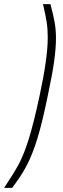

<svg xmlns="http://www.w3.org/2000/svg" viewBox="-110 -763 308 933"><path d="M82 -296Q122 -481 122 -580Q122 -622 117 -654.5Q112 -687 99 -743H135Q149 -691 155.5 -654.5Q162 -618 162 -577Q162 -529 153 -464.5Q144 -400 123 -302Q96 -169 72 -91Q48 -13 21 39Q-6 91 -51 150H-90Q-44 81 -19.5 36Q5 -9 29 -85Q53 -161 82 -296Z"/></svg>

Font: Saira Ultra Condensed ExLight
Style: Italic
Weight: 200
Width: 1
Italic angle: -12°
Designer: Hector Gatti with collaboration of the Omnibus-Type team
Foundry: Omnibus-Type
Version: Version 1.001; ttfautohint (v1.8)